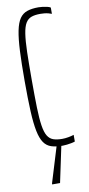

<svg xmlns="http://www.w3.org/2000/svg" viewBox="-98 -734 446 962"><g transform="rotate(-10 125.0 -253.0)"><path d="M172 8Q138 8 114.5 0.5Q91 -7 76.5 -28Q62 -49 54 -88Q46 -127 43 -189.5Q40 -252 40 -344Q40 -435 43 -497Q46 -559 54 -598.5Q62 -638 76.5 -659Q91 -680 114.5 -688Q138 -696 172 -696Q182 -696 193.5 -694.5Q205 -693 216 -690.5Q227 -688 233 -684V-652Q226 -655 216 -657.5Q206 -660 195.5 -661Q185 -662 176 -662Q148 -662 130 -655.5Q112 -649 101 -631Q90 -613 84.5 -577.5Q79 -542 77.5 -485Q76 -428 76 -344Q76 -260 77.5 -203Q79 -146 84.5 -110.5Q90 -75 101 -57Q112 -39 130 -32.5Q148 -26 176 -26Q190 -26 207 -29Q224 -32 235 -36V-2Q227 1 216 3Q205 5 193.5 6.5Q182 8 172 8ZM86 190V185L148 -18H169V-13L126 190Z"/></g></svg>

Font: Saira UltraCondensed Thin
Style: Regular
Weight: 250
Width: 1
Designer: Hector Gatti with collaboration of the Omnibus-Type team
Foundry: Omnibus-Type
Version: Version 1.101